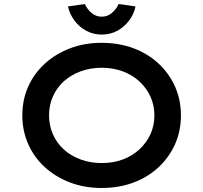

<svg xmlns="http://www.w3.org/2000/svg" viewBox="-20 -925 1012 955"><path d="M485 10Q400 10 328 -17.5Q256 -45 202.5 -94Q149 -143 120 -209Q91 -275 91 -351Q91 -428 120 -493.5Q149 -559 202.5 -608Q256 -657 328 -684.5Q400 -712 485 -712Q572 -712 644 -685Q716 -658 769 -608.5Q822 -559 851 -493.5Q880 -428 880 -351Q880 -274 851 -208.5Q822 -143 769 -93.5Q716 -44 644 -17Q572 10 485 10ZM486 -114Q544 -114 591.5 -132Q639 -150 674 -182.5Q709 -215 728.5 -258Q748 -301 748 -351Q748 -401 728.5 -444Q709 -487 674 -519.5Q639 -552 591 -570Q543 -588 486 -588Q429 -588 380.5 -570Q332 -552 297 -520Q262 -488 243 -445Q224 -402 224 -351Q224 -301 243 -257.5Q262 -214 297 -182Q332 -150 380.5 -132Q429 -114 486 -114ZM486 -753Q444 -753 409 -772Q374 -791 350.5 -822.5Q327 -854 318 -893L402 -905Q413 -880 435 -861Q457 -842 486 -842Q515 -842 537 -861Q559 -880 570 -905L654 -893Q646 -854 622 -822.5Q598 -791 563.5 -772Q529 -753 486 -753Z"/></svg>

Font: Lexend Giga Medium
Style: Regular
Weight: 500
Designer: Bonnie Shaver-Troup, Thomas Jockin
Foundry: Lexend
Version: Version 1.007